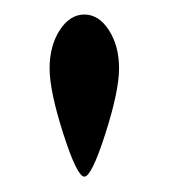

<svg xmlns="http://www.w3.org/2000/svg" viewBox="-20 -711 228 259"><path d="M46.9 -618.7Q46.9 -648.9 60.5 -670.2Q74.2 -691.4 93.8 -691.4Q113.3 -691.4 127 -670.2Q140.6 -648.9 140.6 -618.7Q140.6 -588.4 122.1 -530.5Q103.5 -472.7 93.8 -472.7Q84 -472.7 65.4 -530.5Q46.9 -588.4 46.9 -618.7Z"/></svg>

Font: Juliett
Style: Regular
Weight: 400
Designer: GGBotNet
Foundry: GGBotNet
Version: 0.60